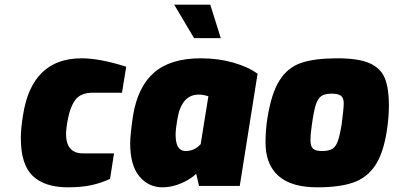

<svg xmlns="http://www.w3.org/2000/svg" viewBox="-20 -794 1681 820"><path d="M69 -204Q69 -245 78 -300Q115 -545 329 -545Q406 -545 519 -509L501 -398H376Q324 -398 301 -366.5Q278 -335 267 -270Q262 -238 262 -223Q262 -139 334 -139H467L450 -30Q411 -12 369 -3Q327 6 270 6Q171 6 120 -42.5Q69 -91 69 -204Z M536 -182Q536 -218 548 -299Q568 -423 638 -484Q708 -545 838 -545Q912 -545 976.5 -526.5Q1041 -508 1080 -479L1004 0H830L818 -52Q795 -29 754.5 -11.5Q714 6 674 6Q614 6 575 -41Q536 -88 536 -182ZM837 -178 870 -383Q864 -385 852.5 -387.5Q841 -390 829 -390Q791 -390 768.5 -363Q746 -336 738 -288Q730 -243 730 -218Q730 -149 773 -149Q810 -149 837 -178ZM724 -774H878L923 -631H809Z M1114 -185Q1114 -239 1122 -289Q1139 -396 1174 -451Q1209 -506 1266.5 -525.5Q1324 -545 1421 -545Q1511 -545 1558.5 -524Q1606 -503 1623.5 -460Q1641 -417 1641 -344Q1641 -294 1632 -235Q1617 -138 1581.5 -86Q1546 -34 1487.5 -14Q1429 6 1335 6Q1224 6 1169 -43Q1114 -92 1114 -185ZM1439 -262Q1448 -330 1448 -353Q1448 -376 1436 -385Q1424 -394 1396 -394Q1367 -394 1352 -383.5Q1337 -373 1328.5 -346Q1320 -319 1312 -262Q1306 -222 1306 -194Q1306 -169 1317 -159Q1328 -149 1355 -149Q1384 -149 1399 -158Q1414 -167 1422.5 -190.5Q1431 -214 1439 -262Z"/></svg>

Font: Exo Black
Style: Italic
Weight: 900
Italic angle: -9°
Designer: Natanael Gama
Foundry: Natanael Gama
Version: Version 1.500; ttfautohint (v1.6)